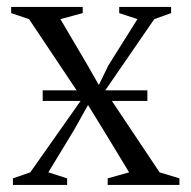

<svg xmlns="http://www.w3.org/2000/svg" viewBox="-20 -522 538 542"><path d="M65.5 -35.5 212 -243.5 62 -468 11.5 -485V-502.5H213.5V-485L150.5 -468L224.5 -342.5L259 -282L286 -337.5L368 -468L316.5 -485V-502.5H463V-485L415.5 -468L276.5 -266L430.5 -35.5L486.5 -18.5V0H284V-18.5L344.5 -35.5L275 -150L228.5 -225.5L189 -155L116.5 -35.5L169.5 -18.5V0H16.5V-18.5ZM396 -267V-237H100.5V-267Z"/></svg>

Font: Merriweather 144pt Light
Style: Regular
Weight: 300
Version: Version 2.100